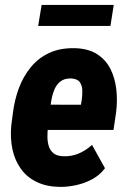

<svg xmlns="http://www.w3.org/2000/svg" viewBox="-20 -729 507 759"><path d="M215.3 9.8Q162.6 8.8 124.3 -10Q85.9 -28.8 62.3 -62Q38.6 -95.2 29.3 -138.2Q20 -181.2 24.4 -231L30.8 -280.8Q37.1 -333 54.4 -379.9Q71.8 -426.8 101.6 -463.1Q131.3 -499.5 174.1 -519.5Q216.8 -539.6 275.4 -538.6Q329.1 -537.1 363.5 -515.1Q397.9 -493.2 416.3 -457Q434.6 -420.9 439.7 -376.2Q444.8 -331.5 439 -285.2L428.7 -215.3H78.1L95.7 -315.4L299.8 -314.9L302.7 -331.1Q305.7 -350.1 305.4 -369.9Q305.2 -389.6 296.1 -403.3Q287.1 -417 262.7 -418.9Q234.9 -419.9 218.5 -406.7Q202.1 -393.6 193.8 -371.8Q185.5 -350.1 181.9 -325.9Q178.2 -301.8 175.8 -280.8L169.9 -230.5Q167.5 -209.5 167.5 -189Q167.5 -168.5 172.9 -151.1Q178.2 -133.8 191.9 -122.8Q205.6 -111.8 231.9 -111.3Q264.2 -110.4 292.2 -122.6Q320.3 -134.8 343.8 -156.2L395 -64Q375 -37.1 345 -20.8Q314.9 -4.4 281 2.9Q247.1 10.3 215.3 9.8ZM429.7 -709.5 416.5 -626.5H130.9L144.5 -709.5Z"/></svg>

Font: Roboto Condensed ExtraBold
Style: Italic
Weight: 800
Italic angle: -12°
Designer: Christian Robertson
Foundry: Google
Version: Version 3.008; 2023